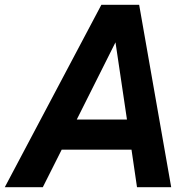

<svg xmlns="http://www.w3.org/2000/svg" viewBox="-63 -783 793 803"><path d="M653 0H510L487 -157H195L116 0H-43L361 -763H519ZM420 -606 258 -283H468Z"/></svg>

Font: Open Sauce One
Style: Bold Italic
Weight: 700
Italic angle: -10°
Designer: Alfredo Marco Pradil
Foundry: Creative Sauce Fz LLC
Version: Version 1.477